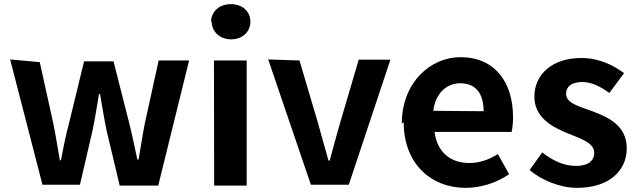

<svg xmlns="http://www.w3.org/2000/svg" viewBox="-20 -851 3083 927"><path d="M29 -564 185 41H366L427 -222C439 -278 447 -334 458 -397H463C474 -333 483 -277 495 -219L558 45H744L893 -559H746L680 -259C668 -200 660 -141 649 -81H643C630 -140 619 -198 604 -256L528 -555H386L313 -255C297 -197 286 -137 274 -77H269C258 -136 250 -194 238 -252L172 -551Z M1002 -748C1002 -698 1041 -661 1096 -661C1150 -661 1189 -697 1189 -746C1189 -797 1149 -831 1095 -831C1039 -831 999 -796 999 -744ZM1014 45H1171V-559H1013Z M1275 -564 1481 41H1664L1865 -563H1712L1623 -261C1606 -201 1588 -138 1572 -76H1566C1549 -137 1531 -199 1515 -258L1426 -559Z M1929 -261C1929 -62 2060 56 2228 56C2303 56 2379 31 2438 -10L2384 -107C2340 -80 2296 -64 2246 -64C2156 -64 2091 -115 2078 -214H2450C2454 -228 2457 -257 2457 -286C2457 -453 2370 -575 2203 -575C2058 -575 1920 -452 1920 -255ZM2072 -316C2083 -404 2139 -449 2202 -449C2279 -449 2315 -397 2315 -314Z M2537 -30C2596 20 2685 56 2766 56C2923 56 3006 -29 3006 -134C3006 -246 2917 -285 2837 -315C2773 -338 2713 -354 2713 -398C2713 -432 2738 -455 2792 -455C2837 -455 2879 -433 2922 -402L2993 -498C2942 -535 2875 -571 2786 -571C2649 -571 2560 -494 2560 -384C2560 -283 2648 -236 2724 -206C2787 -181 2849 -160 2849 -114C2849 -76 2822 -50 2761 -50C2704 -50 2652 -73 2598 -115Z"/></svg>

Font: GenEiGothic-pro-Regular
Style: Bold
Weight: 700
Designer: Ryoko NISHIZUKA (kana & ideographs); Paul D. Hunt (Latin, Greek & Cyrillic); Wenlong ZHANG (bopomofo); Sandoll Communica
Foundry: Adobe Systems Incorporated; o_tamon
Version: Version 1.000.140830